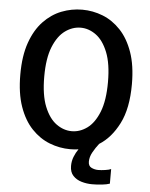

<svg xmlns="http://www.w3.org/2000/svg" viewBox="-59 -754 768 983"><g transform="rotate(5 325.0 -263.0)"><path d="M324 11Q269 11 217.8 -9Q166.5 -29 125.5 -72Q84.5 -115 60.5 -183.2Q36.5 -251.5 36.5 -348Q36.5 -444 60.5 -512Q84.5 -580 125.5 -623Q166.5 -666 217.8 -686Q269 -706 324 -706Q378.5 -706 429.5 -686Q480.5 -666 521.2 -623Q562 -580 586 -512Q610 -444 610 -348Q610 -223 570.2 -145Q530.5 -67 469.5 -29Q452.5 -7.5 438.8 17Q425 41.5 425 66Q425 88.5 441.5 96.5Q458 104.5 476 104.5Q491.5 104.5 512 101.5Q532.5 98.5 542 94V169Q527 174.5 501.8 177.2Q476.5 180 451.5 180Q423.5 180 397 172.2Q370.5 164.5 353.2 146Q336 127.5 336 96Q336 70.5 344.8 48.5Q353.5 26.5 366.5 8Q345.5 11 324 11ZM324 -81.5Q365.5 -81.5 402.8 -108.5Q440 -135.5 463.5 -194.2Q487 -253 487 -348Q487 -442.5 463.5 -501Q440 -559.5 402.8 -586.5Q365.5 -613.5 324 -613.5Q282 -613.5 244.5 -586.5Q207 -559.5 183.2 -501Q159.5 -442.5 159.5 -348Q159.5 -253 183.2 -194.2Q207 -135.5 244.5 -108.5Q282 -81.5 324 -81.5Z"/></g></svg>

Font: Trispace Medium
Style: Regular
Weight: 500
Designer: Tyler Finck
Foundry: Etcetera Type Company
Version: Version 1.210; ttfautohint (v1.8.3)